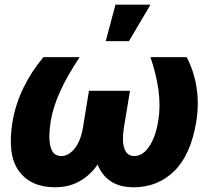

<svg xmlns="http://www.w3.org/2000/svg" viewBox="-20 -790 893 820"><path d="M165.5 -545.9H320.3Q269 -469.7 238 -402.1Q207 -334.5 196.8 -273.4Q185.5 -204.1 195.6 -163.8Q205.6 -123.5 241.7 -123.5Q272.5 -123.5 298.6 -155.5Q324.7 -187.5 334.5 -246.1L359.9 -402.3H535.2L509.3 -246.1Q500 -187.5 511.2 -155.5Q522.5 -123.5 553.2 -123.5Q589.4 -123.5 616.9 -164.1Q644.5 -204.6 655.8 -273.4Q666 -334.5 657.2 -402.1Q648.4 -469.7 622.6 -545.9H777.3Q808.6 -485.8 819.6 -415.3Q830.6 -344.7 817.9 -268.6Q794.4 -127.9 723.9 -59.1Q653.3 9.8 550.8 9.8Q491.2 9.8 452.9 -15.9Q414.6 -41.5 397 -87.4Q365.2 -41.5 319.8 -15.9Q274.4 9.8 214.8 9.8Q111.8 9.8 61 -59.1Q10.3 -127.9 33.2 -268.6Q45.9 -344.7 80.3 -415.3Q114.7 -485.8 165.5 -545.9ZM431.6 -614.3 473.1 -770H622.6L530.8 -614.3Z"/></svg>

Font: Inter Extra Bold
Style: Italic
Weight: 800
Italic angle: -9.39999°
Designer: Rasmus Andersson
Foundry: rsms
Version: Version 4.000;git-3c8e0fc